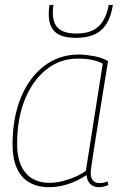

<svg xmlns="http://www.w3.org/2000/svg" viewBox="-20 -766 507 796"><path d="M389 10Q375 10 364 4Q353 -2 346.5 -13.5Q340 -25 339 -40Q318 -26 292.5 -14.5Q267 -3 239 3.5Q211 10 183 10Q135 10 101 -10Q67 -30 49.5 -69.5Q32 -109 32 -166Q32 -276 66 -360Q100 -444 162.5 -492Q225 -540 307 -540Q323 -540 339 -538Q355 -536 371 -533Q387 -530 401 -525Q415 -520 428 -513Q411 -410 399 -334Q387 -258 378.5 -205Q370 -152 365 -119Q360 -86 358 -70Q356 -54 356 -52Q356 -29 365 -18Q374 -7 393 -7Q402 -7 409.5 -8.5Q417 -10 426 -14L429 1Q420 5 410 7.5Q400 10 389 10ZM336 -58 406 -502Q386 -513 360 -518Q334 -523 302 -523Q230 -523 173.5 -479Q117 -435 84 -355.5Q51 -276 51 -169Q51 -91 86 -49.5Q121 -8 185 -8Q210 -8 237 -14.5Q264 -21 290 -32Q316 -43 336 -58ZM295 -609Q257 -609 232 -619Q207 -629 194.5 -651Q182 -673 182 -709Q182 -718 183 -728Q184 -738 185 -745L202 -746Q200 -737 199.5 -728.5Q199 -720 199 -710Q200 -679 211.5 -661Q223 -643 244.5 -635Q266 -627 298 -627Q335 -627 362 -639Q389 -651 406 -677.5Q423 -704 431 -746L448 -745Q440 -695 420 -665Q400 -635 369 -622Q338 -609 295 -609Z"/></svg>

Font: Georama ExtraCondensed Thin Thin
Style: Italic
Weight: 250
Italic angle: -9°
Version: Version 1.001